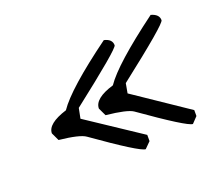

<svg xmlns="http://www.w3.org/2000/svg" viewBox="-77 -641 698 609"><g transform="rotate(-20 272.0 -336.5)"><path d="M314 -509.8Q340.8 -503.9 340.8 -482.9Q340.8 -471.2 166 -335L159.2 -300.8L340.8 -180.2V-159.2L320.8 -139.2Q301.8 -139.2 159.2 -240.2Q140.1 -253.9 70.8 -261.2L58.1 -288.1Q58.1 -320.8 125 -341.8Q164.1 -399.9 314 -509.8ZM481 -534.2Q507.8 -526.9 507.8 -506.8Q507.8 -494.1 333 -357.9L327.1 -325.2L507.8 -203.1V-183.1L488.8 -163.1Q470.2 -163.1 327.1 -264.2Q308.1 -276.9 237.8 -284.2L225.1 -311Q225.1 -345.2 292 -365.2Q331.1 -422.9 481 -534.2Z"/></g></svg>

Font: Loved by the King
Style: Regular
Weight: 400
Designer: Kimberly Geswein
Foundry: Kimberly Geswein
Version: Version 1.002 2006